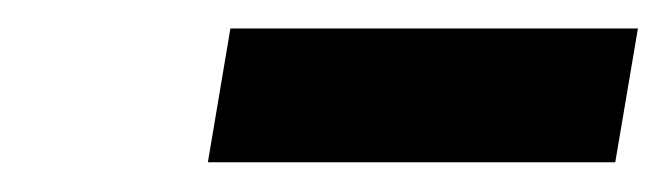

<svg xmlns="http://www.w3.org/2000/svg" viewBox="-20 -735 462 133"><path d="M421.9 -715.3 406.2 -622.6H124L139.6 -715.3Z"/></svg>

Font: Inter 24pt
Style: Bold Italic
Weight: 700
Italic angle: -9.3988°
Version: Version 4.001;git-66647c0bb